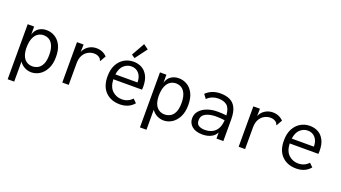

<svg xmlns="http://www.w3.org/2000/svg" viewBox="-65 -1281 3631 2046"><g transform="rotate(20 1750.0 -257.5)"><path d="M60 167V-457H133V-367Q149 -419 186.5 -443Q224 -467 272 -467Q323 -467 366.5 -441.5Q410 -416 436.5 -364Q463 -312 463 -232Q463 -152 435 -97.5Q407 -43 363 -15.5Q319 12 270 12Q229 12 193 -7Q157 -26 134 -60V167ZM258 -52Q290 -52 320 -67.5Q350 -83 369 -122Q388 -161 388 -229Q388 -311 357 -356.5Q326 -402 269 -405Q232 -407 201 -388.5Q170 -370 151.5 -327Q133 -284 133 -213Q135 -132 169 -92Q203 -52 258 -52Z M619 -457H694L692 -373Q711 -419 751 -443.5Q791 -468 837 -468Q910 -468 958 -418L926 -362L922 -353L915 -357Q913 -365 909 -372Q905 -379 892 -389Q876 -399 862.5 -402.5Q849 -406 832 -406Q799 -406 766.5 -389Q734 -372 713 -336Q692 -300 692 -242V1H619Z M1272 10Q1172 10 1110.5 -51Q1049 -112 1049 -227Q1049 -305 1077.5 -358.5Q1106 -412 1153.5 -440Q1201 -468 1259 -468Q1311 -468 1353 -445Q1395 -422 1420 -374Q1445 -326 1445 -251Q1445 -243 1444.5 -234.5Q1444 -226 1443 -218H1118Q1122 -130 1167.5 -89Q1213 -48 1274 -48Q1346 -48 1392 -99L1432 -60Q1374 10 1272 10ZM1121 -274H1372Q1372 -338 1339.5 -375.5Q1307 -413 1254 -413Q1207 -413 1169 -379.5Q1131 -346 1121 -274ZM1253 -507 1215 -533 1299 -682 1354 -642Z M1560 167V-457H1633V-367Q1649 -419 1686.5 -443Q1724 -467 1772 -467Q1823 -467 1866.5 -441.5Q1910 -416 1936.5 -364Q1963 -312 1963 -232Q1963 -152 1935 -97.5Q1907 -43 1863 -15.5Q1819 12 1770 12Q1729 12 1693 -7Q1657 -26 1634 -60V167ZM1758 -52Q1790 -52 1820 -67.5Q1850 -83 1869 -122Q1888 -161 1888 -229Q1888 -311 1857 -356.5Q1826 -402 1769 -405Q1732 -407 1701 -388.5Q1670 -370 1651.5 -327Q1633 -284 1633 -213Q1635 -132 1669 -92Q1703 -52 1758 -52Z M2211 11Q2133 11 2091 -24.5Q2049 -60 2049 -115Q2049 -164 2080 -199.5Q2111 -235 2163.5 -254.5Q2216 -274 2279 -274Q2302 -274 2327.5 -273Q2353 -272 2382 -268Q2376 -348 2340.5 -378Q2305 -408 2239 -408Q2206 -408 2174 -395.5Q2142 -383 2116 -357L2081 -403Q2113 -435 2155 -451Q2197 -467 2244 -467Q2305 -467 2350 -447Q2395 -427 2420 -378Q2445 -329 2445 -243V0H2367V-70Q2350 -37 2323.5 -19.5Q2297 -2 2267.5 4.5Q2238 11 2211 11ZM2121 -119Q2121 -76 2149 -60Q2177 -44 2218 -44Q2292 -44 2335 -87.5Q2378 -131 2382 -213Q2330 -220 2285 -220Q2213 -220 2167 -196Q2121 -172 2121 -119Z M2619 -457H2694L2692 -373Q2711 -419 2751 -443.5Q2791 -468 2837 -468Q2910 -468 2958 -418L2926 -362L2922 -353L2915 -357Q2913 -365 2909 -372Q2905 -379 2892 -389Q2876 -399 2862.5 -402.5Q2849 -406 2832 -406Q2799 -406 2766.5 -389Q2734 -372 2713 -336Q2692 -300 2692 -242V1H2619Z M3272 10Q3172 10 3110.5 -51Q3049 -112 3049 -227Q3049 -305 3077.5 -358.5Q3106 -412 3153.5 -440Q3201 -468 3259 -468Q3311 -468 3353 -445Q3395 -422 3420 -374Q3445 -326 3445 -251Q3445 -243 3444.5 -234.5Q3444 -226 3443 -218H3118Q3122 -130 3167.5 -89Q3213 -48 3274 -48Q3346 -48 3392 -99L3432 -60Q3374 10 3272 10ZM3121 -274H3372Q3372 -338 3339.5 -375.5Q3307 -413 3254 -413Q3207 -413 3169 -379.5Q3131 -346 3121 -274Z"/></g></svg>

Font: Inconsolata Nerd Font Mono
Style: Regular
Weight: 400
Monospace: yes
Designer: Raph Levien, Cyreal, Brenton Simpson
Foundry: Raph Levien, Cyreal, Google
Version: Version 3.000; ttfautohint (v1.8.3);Nerd Fonts 3.0.2